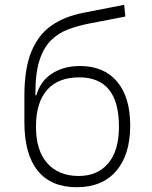

<svg xmlns="http://www.w3.org/2000/svg" viewBox="-20 -762 626 792"><path d="M296.4 10.3Q190.4 10.3 135.5 -57.9Q80.6 -126 80.6 -258.3V-366.7Q80.6 -479.5 109.6 -549.6Q138.7 -619.6 192.9 -657Q247.1 -694.3 322.8 -709L492.2 -742.2L497.1 -693.8L348.6 -665Q302.7 -656.2 262.5 -641.4Q222.2 -626.5 191.4 -596.7Q160.6 -566.9 143.3 -514.4Q126 -461.9 126 -377.4V-368.7H129.9Q146 -426.8 194.1 -458.3Q242.2 -489.7 310.1 -489.7Q408.7 -489.7 462.9 -425.5Q517.1 -361.3 517.1 -244.6Q517.1 -123.5 459.2 -56.6Q401.4 10.3 296.4 10.3ZM304.7 -36.1Q382.3 -36.1 426.5 -88.4Q470.7 -140.6 470.7 -239.7Q470.7 -442.9 306.6 -442.9Q219.7 -442.9 174.1 -390.9Q128.4 -338.9 128.4 -239.7Q128.4 -140.6 175.3 -88.4Q222.2 -36.1 304.7 -36.1Z"/></svg>

Font: Cascadia Mono ExtraLight
Style: Regular
Weight: 200
Monospace: yes
Designer: Aaron Bell
Foundry: Saja Typeworks
Version: Version 2404.023; ttfautohint (v1.8.4)